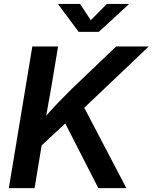

<svg xmlns="http://www.w3.org/2000/svg" viewBox="-20 -966 784 986"><path d="M148.9 -177.2 164.6 -309.6Q194.3 -345.7 222.9 -378.2Q251.5 -410.6 282.2 -442.6Q313 -474.6 348.6 -509.8L576.7 -727.5H744.1L378.4 -379.9L368.7 -382.3ZM25.4 0 146 -727.5H278.3L242.2 -511.2L210.9 -335.9L202.6 -272.5L157.7 0ZM484.9 0 309.6 -342.8 397.9 -440.9 628.9 0ZM391.1 -945.8 446.3 -862.3 528.8 -945.8H641.1L640.1 -942.9L487.3 -802.2H384.3L279.3 -942.9L279.8 -945.8Z"/></svg>

Font: Inter 18pt SemiBold
Style: Italic
Weight: 600
Italic angle: -9.3988°
Designer: Rasmus Andersson
Foundry: rsms
Version: Version 4.001;git-66647c0bb